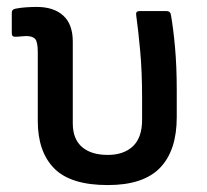

<svg xmlns="http://www.w3.org/2000/svg" viewBox="-20 -522 597 554"><path d="M291 12Q184 12 136.5 -36Q89 -84 89 -173V-371Q89 -401 81.5 -409.5Q74 -418 55 -418Q49 -418 41 -417Q33 -416 25 -416Q14 -415 14 -426V-486Q14 -495 25 -497Q40 -500 56.5 -501Q73 -502 86 -502Q135 -502 162.5 -477Q190 -452 190 -402V-166Q190 -121 216.5 -98Q243 -75 291 -75Q337 -75 363.5 -100Q390 -125 390 -176V-241Q390 -315 384.5 -375Q379 -435 373 -478Q371 -490 382 -490H461Q471 -490 473 -480Q480 -441 485 -385.5Q490 -330 490 -262V-184Q490 -88 442 -38Q394 12 291 12Z"/></svg>

Font: Sofia Sans SemiBold
Style: Regular
Weight: 600
Designer: Botio Nikoltchev, Ani Petrova
Foundry: lettersoup
Version: Version 4.101; ttfautohint (v1.8.4.7-5d5b)